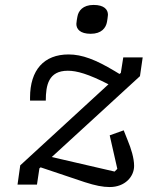

<svg xmlns="http://www.w3.org/2000/svg" viewBox="-20 -749 640 779"><path d="M425.1 9.9C486.9 9.9 524.1 -32 524.1 -76C524.1 -106.9 512.1 -146 497.9 -180L481.9 -220.2L425.1 -199.9L456 -63.9L445 -52.9L190 -111.9L547.9 -440L558.9 -516H480.1L470.2 -453.1L464.8 -448.9L445 -460.9C367.9 -507.1 312.9 -528.1 258.2 -528.1C159.1 -528.1 101.9 -465.9 101.9 -353V-340.9H165.8C165.8 -403.1 176.8 -462 255 -462C291.9 -462 338.1 -448.9 420.1 -407L62.1 -78.1L51.1 0H130L139.9 -66.1L144.9 -70L323.9 -9.9C366.8 3.9 397 9.9 425.1 9.9ZM289.8 -652C289.8 -631 305 -611.9 348 -611.9C392 -611.9 409.8 -636 414.1 -660.2C414.8 -665.8 418 -682.2 418 -688.9C418 -709.9 403.1 -729 359.7 -729C316.1 -729 297.9 -704.9 294 -681.1C293 -675.1 289.8 -659.1 289.8 -652Z"/></svg>

Font: Margiela Mono Italic Italic
Style: Regular
Weight: 400
Designer: Mike Abbink, Paul van der Laan, Pieter van Rosmalen
Foundry: Bold Monday
Version: Version 2.003 2021